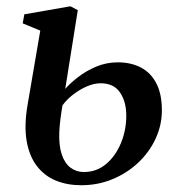

<svg xmlns="http://www.w3.org/2000/svg" viewBox="-20 -564 554 596"><path d="M232 11Q188.5 11 153.2 -3.5Q118 -18 94.5 -48.5Q71 -79 62.8 -126Q54.5 -173 65.5 -238L105 -469L50.5 -491.5L55.5 -519.5L198.5 -544.5L221.5 -532.5L182.5 -288Q197 -305 221.8 -324.2Q246.5 -343.5 278.2 -357Q310 -370.5 345.5 -370.5Q386.5 -370.5 417.2 -354.5Q448 -338.5 465.2 -305.5Q482.5 -272.5 482.5 -221.5Q482.5 -175.5 463 -133.5Q443.5 -91.5 409 -59Q374.5 -26.5 329.2 -7.8Q284 11 232 11ZM240 -30Q280 -30 309.5 -55Q339 -80 355.5 -120Q372 -160 372 -205Q372 -248.5 352.5 -277Q333 -305.5 292.5 -305.5Q272 -305.5 249.5 -295.8Q227 -286 207 -270.5Q187 -255 174 -237Q170.5 -217 167.8 -195.8Q165 -174.5 164 -153Q162.5 -111.5 171.8 -84.2Q181 -57 199 -43.5Q217 -30 240 -30Z"/></svg>

Font: Merriweather 72pt Medium
Style: Italic
Weight: 500
Italic angle: -7.8°
Version: Version 2.101